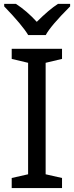

<svg xmlns="http://www.w3.org/2000/svg" viewBox="-20 -964 379 984"><path d="M297.9 0H40V-51.8L124 -70.8V-642.1L40 -662.1V-713.9H297.9V-662.1L213.9 -642.1V-70.8L297.9 -51.8ZM1.5 -944.3H61.5Q117.2 -908.2 168.5 -852.1Q230 -913.6 277.3 -944.3H339.4V-931.2Q239.3 -831.1 214.4 -784.2H124.5Q95.2 -834 1.5 -931.2Z"/></svg>

Font: NotoSans
Style: Regular
Weight: 400
Designer: Monotype Design team
Foundry: Monotype Imaging Inc.
Version: Version 1.04; ttfautohint (v1.4.1)